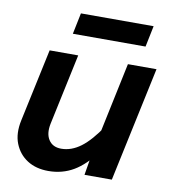

<svg xmlns="http://www.w3.org/2000/svg" viewBox="-85 -827 819 913"><g transform="rotate(10 325.0 -370.5)"><path d="M254 -554 181 -211Q171 -162 190.5 -132.5Q210 -103 251 -103Q300 -103 345.5 -137Q391 -171 441 -246L435 -121Q385 -52 330.5 -20Q276 12 209 12Q149 12 107 -15Q65 -42 46 -90Q27 -138 41 -203L116 -554ZM632 -554 514 0H382L400 -108L494 -554ZM211 -651 232 -753H583L562 -651Z"/></g></svg>

Font: Azeret Mono Thin SemiBold
Style: Italic
Weight: 600
Italic angle: -12°
Version: Version 1.002